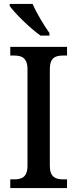

<svg xmlns="http://www.w3.org/2000/svg" viewBox="-20 -951 391 971"><path d="M185 -771H230V-784C203 -822 164 -886 145 -931H29V-921C53 -886 133 -807 185 -771ZM32 0H319V-44H298C261 -44 232 -56 232 -112V-601C232 -659 260 -670 298 -670H319V-714H32V-670H53C89 -670 119 -659 119 -601V-112C119 -55 89 -44 53 -44H32Z"/></svg>

Font: Noto Serif Devanagari SemiCondensed Medium
Style: Regular
Weight: 500
Width: 4
Designer: Universal Thirst, Indian Type Foundry and the Monotype Design Team
Foundry: Monotype Imaging Inc.
Version: Version 2.004